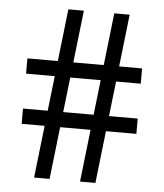

<svg xmlns="http://www.w3.org/2000/svg" viewBox="-53 -787 710 833"><g transform="rotate(5 302.0 -370.0)"><path d="M552 -446H444.5L427 -294H552V-227.5H419.5L393.5 0H326.5L352.5 -227.5H220L194 0H126.5L152.5 -227.5H52.5V-294H160L177.5 -446H52.5V-512.5H185L211 -740H278.5L252.5 -512.5H385L411 -740H478L452 -512.5H552ZM360 -294 377.5 -446H245L227.5 -294Z"/></g></svg>

Font: Encode Sans Semi Expanded
Style: Regular
Weight: 400
Width: 6
Designer: Multiple Designers
Foundry: Impallari Type
Version: Version 2.000